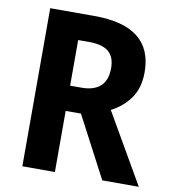

<svg xmlns="http://www.w3.org/2000/svg" viewBox="-81 -784 764 854"><g transform="rotate(10 301.5 -357.0)"><path d="M277 -714Q540 -714 540 -506Q540 -436 507.5 -389.5Q475 -343 421 -315L603 0H438L293 -276H224V0H77V-714ZM274 -596H224V-390H276Q331 -390 360.5 -416.5Q390 -443 390 -499Q390 -548 362 -572Q334 -596 274 -596Z"/></g></svg>

Font: Noto Sans Khmer UI SemiCondensed
Style: Bold
Weight: 700
Width: 4
Designer: Danh Hong and the Monotype Design Team
Foundry: Monotype Imaging Inc.
Version: Version 2.002; ttfautohint (v1.8.4.7-5d5b)